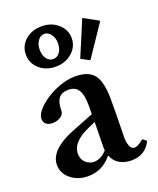

<svg xmlns="http://www.w3.org/2000/svg" viewBox="-140 -826 758 921"><g transform="rotate(-20 239.0 -365.0)"><path d="M184.1 -535.6Q133.8 -535.6 100.6 -565.2Q67.4 -594.7 67.4 -638.7Q67.4 -683.1 100.8 -712.2Q134.3 -741.2 184.1 -741.2Q234.4 -741.2 267.8 -711.4Q301.3 -681.6 301.3 -638.7Q301.3 -595.2 267.1 -565.4Q232.9 -535.6 184.1 -535.6ZM349.1 -507.8 305.7 -531.2 381.8 -711.9 458.5 -669.9ZM184.1 -574.2Q205.1 -574.2 218 -592Q231 -609.9 231 -638.7Q231 -665.5 217 -684.1Q203.1 -702.6 184.1 -702.6Q164.1 -702.6 150.9 -683.6Q137.7 -664.6 137.7 -638.7Q137.7 -610.4 150.6 -592.3Q163.6 -574.2 184.1 -574.2ZM150.9 11.2Q98.1 11.2 62.3 -18.1Q26.4 -47.4 26.4 -90.3Q26.4 -128.9 59.1 -161.1Q91.8 -193.4 152.3 -217.3L267.1 -262.7Q267.6 -275.9 267.6 -302.7Q267.6 -361.3 251.7 -386.2Q235.8 -411.1 201.2 -411.1Q167.5 -411.1 151.6 -391.4Q135.7 -371.6 135.7 -329.1Q135.7 -309.6 117.7 -298.1Q99.6 -286.6 75.2 -286.6Q55.7 -286.6 43.9 -296.4Q32.2 -306.2 32.2 -322.3Q32.2 -350.1 67.1 -382.8Q102.1 -415.5 154.3 -438Q206.5 -460.4 252.4 -460.4Q321.3 -460.4 349.4 -423.6Q377.4 -386.7 377.4 -296.4Q377.4 -211.9 375 -106.9Q374.5 -80.6 382.1 -61Q389.6 -41.5 405.8 -41.5Q414.1 -41.5 427.5 -48.6Q440.9 -55.7 452.6 -66.9L472.7 -52.2Q443.4 11.2 370.6 11.2Q335.9 11.2 310.1 -4.2Q284.2 -19.5 272.9 -49.8Q224.1 11.2 150.9 11.2ZM139.2 -106.9Q139.2 -78.1 157.7 -61Q176.3 -43.9 200.2 -43.9Q234.4 -43.9 266.1 -78.1Q264.6 -90.3 265.1 -101.1Q266.1 -182.1 267.1 -222.7L233.9 -208Q139.2 -167.5 139.2 -106.9Z"/></g></svg>

Font: Elstob 8pt SemiBold
Style: Regular
Weight: 600
Designer: Peter S. Baker
Version: Version 1.015